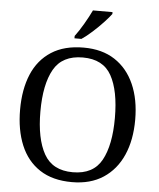

<svg xmlns="http://www.w3.org/2000/svg" viewBox="-61 -983 865 1045"><g transform="rotate(5 371.0 -460.5)"><path d="M371 10Q265 10 195 -36Q125 -82 90.5 -165Q56 -248 56 -359Q56 -470 90.5 -552Q125 -634 195.5 -679.5Q266 -725 372 -725Q473 -725 542.5 -679.5Q612 -634 648.5 -551.5Q685 -469 685 -358Q685 -247 648.5 -164.5Q612 -82 542 -36Q472 10 371 10ZM371 -44Q483 -44 528.5 -127Q574 -210 574 -358Q574 -507 528.5 -589Q483 -671 372 -671Q260 -671 213.5 -589Q167 -507 167 -358Q167 -210 213.5 -127Q260 -44 371 -44ZM317 -784Q339 -813 363.5 -855Q388 -897 404 -931H511V-921Q499 -904 472 -875Q445 -846 413.5 -817.5Q382 -789 355 -771H317Z"/></g></svg>

Font: NotoSerif-Regular
Style: Regular
Weight: 400
Designer: Monotype Design Team
Foundry: Monotype Imaging Inc.
Version: Version 2.007; ttfautohint (v1.8) -l 8 -r 50 -G 200 -x 14 -D